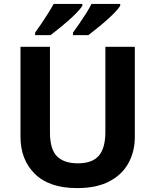

<svg xmlns="http://www.w3.org/2000/svg" viewBox="-20 -954 796 984"><path d="M671 -252Q671 -178 638.5 -118.5Q606 -59 540.5 -24.5Q475 10 375 10Q233 10 159 -62.5Q85 -135 85 -254V-714H236V-277Q236 -189 272 -153Q308 -117 379 -117Q453 -117 486.5 -156Q520 -195 520 -278V-714H671ZM596 -924Q588 -911 569 -891Q550 -871 525 -849Q500 -827 475.5 -807.5Q451 -788 433 -774H354V-787Q368 -806 386 -832Q404 -858 421 -885Q438 -912 449 -934H596ZM402 -924Q394 -911 375 -891Q356 -871 331 -849Q306 -827 281.5 -807.5Q257 -788 239 -774H160V-787Q174 -806 191.5 -832Q209 -858 226 -885Q243 -912 255 -934H402Z"/></svg>

Font: Noto Sans Tangsa
Style: Regular
Weight: 400
Designer: David Williams
Foundry: Google LLC
Version: Version 1.504